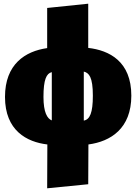

<svg xmlns="http://www.w3.org/2000/svg" viewBox="-20 -788 737 1038"><path d="M690 -271C690 -456 571 -516 457 -529V-768L235 -745V-528C116 -511 7 -441 7 -264C7 -82 125 -20 236 -7L235 230L457 208L458 -7C578 -23 690 -93 690 -271ZM433 -136V-401C461 -394 482 -372 482 -271C482 -178 466 -142 433 -136ZM260 -398V-137C235 -147 215 -181 215 -264C215 -358 231 -391 260 -398Z"/></svg>

Font: Fira Sans Ultra
Style: Regular
Weight: 950
Designer: Carrois Corporate & Edenspiekermann AG
Foundry: Carrois Corporate GbR & Edenspiekermann AG
Version: Version 4.203;PS 004.203;hotconv 1.0.88;makeotf.lib2.5.64775